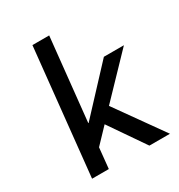

<svg xmlns="http://www.w3.org/2000/svg" viewBox="-173 -847 899 963"><g transform="rotate(-30 276.5 -365.0)"><path d="M253 -730 203 -251H205L437 -500H553L336 -274L531 0H412L271 -205L189 -119L177 0H80L156 -730Z"/></g></svg>

Font: Quantico
Style: Italic
Weight: 400
Italic angle: -12°
Designer: Matt Desmond
Foundry: MADtype
Version: Version 2.002